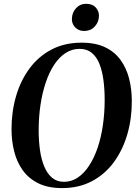

<svg xmlns="http://www.w3.org/2000/svg" viewBox="-20 -976 721 1008"><path d="M306 11.5Q233 11.5 182.2 -13.2Q131.5 -38 100.2 -81Q69 -124 54.8 -179.8Q40.5 -235.5 40.5 -297.5Q40.5 -390 64.5 -472Q88.5 -554 135.5 -617.2Q182.5 -680.5 251 -716.2Q319.5 -752 408.5 -752Q481.5 -752 532 -727.8Q582.5 -703.5 613.2 -660.8Q644 -618 658 -562.8Q672 -507.5 672 -446.5Q672.5 -354 648.5 -271.2Q624.5 -188.5 578 -125Q531.5 -61.5 463 -25Q394.5 11.5 306 11.5ZM315.5 -21.5Q355.5 -21.5 388.8 -44Q422 -66.5 448.2 -106.8Q474.5 -147 492.8 -201Q511 -255 520.2 -319Q529.5 -383 529.5 -452Q529.5 -507.5 523 -556Q516.5 -604.5 501.8 -641.2Q487 -678 461.5 -698.8Q436 -719.5 397.5 -719.5Q357.5 -719.5 324 -697.5Q290.5 -675.5 264.2 -635.8Q238 -596 220 -542.2Q202 -488.5 192.5 -425Q183 -361.5 183 -292Q183 -236 190 -187Q197 -138 212.8 -100.8Q228.5 -63.5 253.8 -42.5Q279 -21.5 315.5 -21.5ZM421 -813.5Q402 -813.5 387.5 -822.2Q373 -831 365 -845.5Q357 -860 357.5 -877Q358 -910 379.2 -933Q400.5 -956 432.5 -956Q465 -956 482.5 -937Q500 -918 499.5 -893Q499.5 -861.5 478.2 -837.5Q457 -813.5 421 -813.5Z"/></svg>

Font: Merriweather 120pt SemiBold
Style: Italic
Weight: 600
Italic angle: -7.8°
Version: Version 2.101